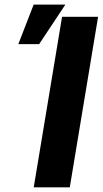

<svg xmlns="http://www.w3.org/2000/svg" viewBox="-20 -799 438 819"><path d="M398.4 -727.3 277.7 0H123.9L244.7 -727.3ZM58.2 -610.8 123.6 -779.5H258.9L147 -610.8Z"/></svg>

Font: Inter UI
Style: Bold Italic
Weight: 700
Italic angle: 9.39999°
Designer: Rasmus Andersson
Foundry: rsms
Version: 3.2;8d6f07862